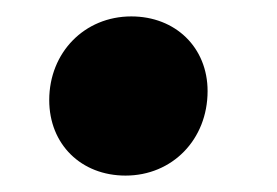

<svg xmlns="http://www.w3.org/2000/svg" viewBox="-20 -371 337 234"><path d="M133 -157C190 -157 233 -201 233 -260C233 -313 194 -351 140 -351C83 -351 40 -307 40 -249C40 -195 79 -157 133 -157Z"/></svg>

Font: Nyght Serif Bold Italic
Style: Regular
Weight: 700
Italic angle: -16°
Designer: Maksym Kobuzan
Version: Version 0.410;Glyphs 3.1.2 (3151)